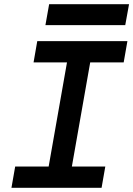

<svg xmlns="http://www.w3.org/2000/svg" viewBox="-20 -888 630 908"><path d="M192.4 0 314.5 -693.4H424.3L302.2 0ZM34.2 0 51.8 -100.6H478L460.4 0ZM138.7 -592.8 156.2 -693.4H582.5L564.9 -592.8ZM194.8 -769 212.4 -868.2H590.3L572.3 -769Z"/></svg>

Font: Cascadia Mono Medium
Style: Italic
Weight: 500
Italic angle: -10°
Monospace: yes
Designer: Aaron Bell
Foundry: Saja Typeworks
Version: Version 2407.024